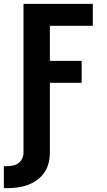

<svg xmlns="http://www.w3.org/2000/svg" viewBox="-38 -755 558 997"><path d="M-18 222V108H-2Q14 108 30 104.5Q46 101 58.5 91.5Q71 82 77.5 67.5Q84 53 84 37V-735H444V-621H221V-439H386V-325H221V37Q221 64 214.5 91Q208 118 192.5 140.5Q177 163 154.5 179.5Q132 196 106 205.5Q80 215 53 218.5Q26 222 -1 222Z"/></svg>

Font: Iosevka SS04 Heavy
Style: Regular
Weight: 900
Monospace: yes
Designer: Belleve Invis
Foundry: Belleve Invis
Version: Version 19.0.0; ttfautohint (v1.8.4)